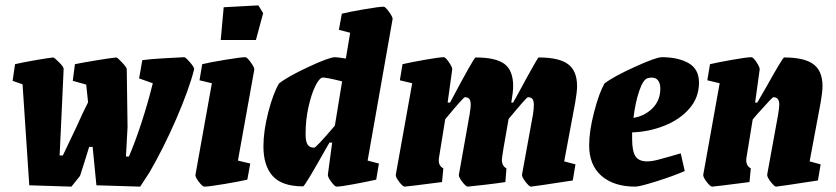

<svg xmlns="http://www.w3.org/2000/svg" viewBox="-20 -686 3114 715"><path d="M703 -428Q684 -353 636.5 -243.5Q589 -134 536 -43L502 9L339 4L325 -139H312Q290 -67 278 -31L246 9L89 4L64 -372L27 -385L36 -447Q61 -453 109.5 -461.5Q158 -470 178 -472Q182 -472 200 -454Q218 -436 217 -429L207 -212L202 -107H214L265 -214Q288 -266 308 -305L301 -371L251 -385L259 -447Q283 -452 337 -461Q391 -470 413 -472Q417 -472 434 -454Q451 -436 452 -429L455 -213L449 -103H460Q483 -156 507 -229.5Q531 -303 549 -376L498 -394L510 -462Q538 -466 591 -469Q644 -472 666 -473Q671 -473 687.5 -454Q704 -435 703 -428Z M708 -36 769 -376 723 -387 733 -447Q762 -454 819.5 -463.5Q877 -473 894 -473Q900 -473 914 -453.5Q928 -434 927 -427L866 -88L912 -77L901 -17Q876 -11 817 -1Q758 9 741 9Q734 9 720 -9.5Q706 -28 708 -36ZM813 -659 942 -666 960 -637 933 -537H802Z M1442 -615 1349 -88 1391 -77 1381 -17Q1350 -10 1299.5 -0.5Q1249 9 1233 9Q1227 9 1213.5 -9Q1200 -27 1201 -36L1217 -155H1207L1197 -138Q1115 8 1109 8Q1030 8 995.5 -30.5Q961 -69 961 -141Q961 -198 979 -268Q997 -338 1019 -375Q1050 -400 1128 -436.5Q1206 -473 1228 -473Q1235 -473 1268 -468L1284 -564L1242 -575L1253 -635Q1281 -642 1336.5 -651.5Q1392 -661 1409 -661Q1415 -661 1429 -641.5Q1443 -622 1442 -615ZM1227 -218 1254 -383Q1190 -399 1180 -397Q1168 -394 1153.5 -364Q1139 -334 1128.5 -286.5Q1118 -239 1118 -187Q1118 -159 1125.5 -147.5Q1133 -136 1150 -136Q1157 -136 1227 -218Z M2081 -85 2123 -74 2113 -14Q1964 9 1957 9Q1951 9 1937 -9Q1923 -27 1924 -36L1965 -261Q1968 -281 1968 -295Q1968 -310 1963 -317Q1958 -324 1946 -324Q1941 -324 1874 -243Q1849 -104 1849 -91Q1849 -68 1866 -59L1862 -8Q1830 -3 1786 2Q1742 7 1722 9Q1715 9 1701 -9.5Q1687 -28 1689 -36L1729 -261Q1733 -287 1733 -295Q1733 -310 1728 -317Q1723 -324 1711 -324Q1706 -324 1638 -242L1615 -100Q1614 -95 1614 -88Q1614 -68 1631 -59L1626 -8Q1494 9 1487 9Q1480 9 1466 -9.5Q1452 -28 1454 -36L1515 -376L1469 -387L1479 -447Q1509 -454 1563 -463.5Q1617 -473 1633 -473Q1639 -473 1652 -454Q1665 -435 1664 -427L1647 -304H1656Q1745 -472 1751 -472Q1827 -472 1859 -447.5Q1891 -423 1891 -365Q1891 -344 1884 -304H1891Q1897 -316 1901 -322Q1909 -337 1946 -404.5Q1983 -472 1986 -472Q2062 -472 2095.5 -447Q2129 -422 2129 -365Q2129 -344 2122 -304Z M2334 -193V-169Q2334 -123 2346.5 -104Q2359 -85 2390 -85Q2407 -85 2430 -91Q2453 -97 2479 -104.5Q2505 -112 2515 -115L2530 -49Q2486 -30 2424 -10.5Q2362 9 2346 9Q2266 9 2220 -31Q2174 -71 2174 -145Q2174 -198 2192.5 -269Q2211 -340 2231 -375Q2263 -400 2343 -436.5Q2423 -473 2445 -473Q2505 -473 2544 -451Q2583 -429 2583 -378Q2583 -323 2547.5 -282Q2512 -241 2454.5 -218Q2397 -195 2334 -193ZM2339 -247Q2381 -254 2410 -283Q2439 -312 2439 -356Q2439 -375 2431 -386Q2423 -397 2407 -397Q2400 -397 2392 -395Q2375 -390 2360.5 -347.5Q2346 -305 2339 -247Z M3036 -304 2995 -85 3036 -74 3026 -14Q2877 9 2870 9Q2864 9 2850 -9Q2836 -27 2837 -36L2878 -261Q2882 -287 2882 -297Q2882 -324 2860 -324Q2856 -324 2800 -261Q2799 -260 2783 -241L2760 -100Q2759 -96 2759 -89Q2759 -68 2776 -59L2771 -8Q2639 9 2632 9Q2625 9 2611 -9.5Q2597 -28 2599 -36L2660 -376L2614 -387L2624 -447Q2654 -454 2708 -463.5Q2762 -473 2778 -473Q2785 -473 2797.5 -454Q2810 -435 2809 -427L2792 -304H2800L2833 -361Q2895 -472 2900 -472Q2975 -472 3009 -447Q3043 -422 3043 -365Q3043 -344 3036 -304Z"/></svg>

Font: Grenze ExtraBold
Style: Italic
Weight: 800
Italic angle: -10°
Designer: Renata Polastri
Foundry: Omnibus-Type
Version: Version 1.002; ttfautohint (v1.8)